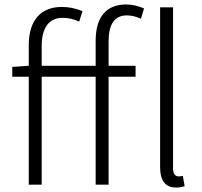

<svg xmlns="http://www.w3.org/2000/svg" viewBox="-20 -828 905 861"><path d="M409 -533H167V-622C167 -702 199 -748 260 -748C285 -748 310 -743 335 -731L350 -778C321 -790 289 -797 258 -797C163 -797 109 -737 109 -626V-533L35 -528V-484H109V0H167V-484H409V0H467V-484H588V-533H467V-642C467 -717 492 -759 549 -759C569 -759 590 -754 612 -744L626 -790C601 -801 573 -808 546 -808C456 -808 409 -751 409 -645ZM800 -39C789 -37 784 -37 780 -37C767 -37 756 -48 756 -73V-795H698V-79C698 -17 722 13 770 13C788 13 798 10 808 7Z"/></svg>

Font: Noto Sans JP Light
Style: Regular
Weight: 300
Designer: Ryoko NISHIZUKA (kana & ideographs); Paul D. Hunt (Latin, Greek & Cyrillic); Wenlong ZHANG (bopomofo); Sandoll Communica
Foundry: Adobe Systems Incorporated
Version: Version 1.004;PS 1.004;hotconv 1.0.82;makeotf.lib2.5.63406